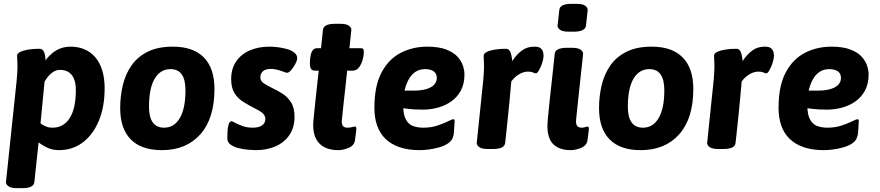

<svg xmlns="http://www.w3.org/2000/svg" viewBox="-20 -774 4581 1000"><path d="M348 -531Q388 -531 420.5 -517Q453 -503 476.5 -475.5Q500 -448 512.5 -407.5Q525 -367 525 -314Q525 -218 495 -145.5Q465 -73 411.5 -32.5Q358 8 288 8Q253 8 226 -5Q199 -18 181 -32L159 174Q156 206 96 206H68Q38 206 24.5 196.5Q11 187 11 175L67 -357Q69 -379 70 -397Q71 -415 71 -428Q71 -446 70 -459.5Q69 -473 69 -484Q69 -495 84.5 -503Q100 -511 126 -515.5Q152 -520 185 -520Q198 -520 205 -510.5Q212 -501 214.5 -487Q217 -473 217 -458Q217 -444 215.5 -430Q214 -416 212 -404L198 -423Q213 -465 253.5 -498Q294 -531 348 -531ZM292 -410Q275 -410 260.5 -401.5Q246 -393 234 -379.5Q222 -366 212 -349Q208 -306 202.5 -249.5Q197 -193 191 -132Q203 -122 218.5 -115.5Q234 -109 254 -109Q282 -109 304.5 -121.5Q327 -134 343 -159Q359 -184 367 -220.5Q375 -257 375 -305Q375 -340 365.5 -363Q356 -386 338 -398Q320 -410 292 -410Z M880 -531Q987 -531 1042 -474.5Q1097 -418 1097 -311Q1097 -157 1023.5 -74.5Q950 8 823 8Q716 8 661 -48Q606 -104 606 -211Q606 -272 619.5 -329.5Q633 -387 664.5 -432.5Q696 -478 749 -504.5Q802 -531 880 -531ZM868 -414Q815 -414 785.5 -364Q756 -314 756 -218Q756 -109 835 -109Q887 -109 916.5 -159Q946 -209 946 -304Q946 -414 868 -414Z M1383 -531Q1403 -531 1427.5 -528Q1452 -525 1475 -518.5Q1498 -512 1513 -500Q1528 -488 1528 -470Q1528 -460 1519 -442.5Q1510 -425 1497.5 -410Q1485 -395 1475 -395Q1468 -395 1455 -401Q1442 -406 1425 -410.5Q1408 -415 1390 -415Q1362 -415 1349 -402.5Q1336 -390 1336 -371Q1336 -352 1354 -340Q1372 -328 1397 -316Q1423 -304 1450 -287Q1477 -270 1495.5 -241.5Q1514 -213 1514 -165Q1514 -110 1487.5 -71Q1461 -32 1415.5 -12Q1370 8 1313 8Q1299 8 1274.5 6Q1250 4 1224.5 -2Q1199 -8 1181.5 -20.5Q1164 -33 1164 -53Q1164 -96 1168 -115Q1172 -134 1177.5 -138.5Q1183 -143 1186 -143Q1188 -143 1193 -140.5Q1198 -138 1205 -134Q1218 -127 1242 -118Q1266 -109 1296 -109Q1329 -109 1345.5 -121.5Q1362 -134 1362 -153Q1362 -168 1353 -179Q1344 -190 1329 -198Q1314 -206 1297 -215Q1272 -228 1245.5 -244.5Q1219 -261 1201.5 -288.5Q1184 -316 1184 -362Q1184 -416 1210 -454Q1236 -492 1281 -511.5Q1326 -531 1383 -531Z M1753 -650Q1783 -650 1796.5 -640.5Q1810 -631 1810 -619L1800 -523H1859Q1869 -523 1872 -518.5Q1875 -514 1875 -503Q1875 -484 1868.5 -461.5Q1862 -439 1849.5 -422.5Q1837 -406 1817 -406H1788Q1788 -406 1786 -387Q1784 -368 1781 -338.5Q1778 -309 1774 -275.5Q1770 -242 1767 -211.5Q1764 -181 1762 -162Q1760 -143 1760 -142Q1760 -125 1767 -117Q1774 -109 1790 -109Q1804 -109 1814 -112Q1824 -115 1828 -115Q1836 -115 1836 -104Q1836 -102 1834.5 -86Q1833 -70 1829 -44Q1825 -16 1796 -4Q1767 8 1741 8Q1701 8 1672 -6Q1643 -20 1627 -49Q1611 -78 1611 -125Q1611 -130 1613 -152.5Q1615 -175 1618.5 -207Q1622 -239 1625.5 -273.5Q1629 -308 1632.5 -338Q1636 -368 1638 -387Q1640 -406 1640 -406H1620Q1607 -406 1600.5 -414.5Q1594 -423 1594 -442Q1594 -465 1597.5 -483.5Q1601 -502 1609 -512.5Q1617 -523 1632 -523H1652L1662 -618Q1665 -650 1725 -650Z M2205 -531Q2266 -531 2304.5 -516Q2343 -501 2363.5 -478Q2384 -455 2391.5 -430.5Q2399 -406 2399 -386Q2399 -336 2379.5 -301Q2360 -266 2328.5 -244.5Q2297 -223 2259 -213Q2221 -203 2184 -203Q2137 -203 2105 -207Q2073 -211 2045 -216L2080 -266V-225Q2080 -178 2093.5 -152.5Q2107 -127 2130.5 -118Q2154 -109 2185 -109Q2225 -109 2258 -120Q2291 -131 2313 -142Q2335 -153 2340 -153Q2343 -153 2345.5 -151.5Q2348 -150 2348 -139Q2347 -137 2346.5 -121Q2346 -105 2344.5 -87.5Q2343 -70 2340 -62Q2334 -41 2314 -27.5Q2294 -14 2267.5 -6.5Q2241 1 2214 4.5Q2187 8 2166 8Q2105 8 2060.5 -7.5Q2016 -23 1987 -51.5Q1958 -80 1944 -120.5Q1930 -161 1930 -212Q1930 -328 1968 -398Q2006 -468 2068.5 -499.5Q2131 -531 2205 -531ZM2195 -414Q2164 -414 2142.5 -399Q2121 -384 2107.5 -358.5Q2094 -333 2087 -302H2135Q2163 -302 2183.5 -306Q2204 -310 2218 -316.5Q2232 -323 2240 -331.5Q2248 -340 2251.5 -349Q2255 -358 2255 -367Q2255 -392 2238 -403Q2221 -414 2195 -414Z M2764 -531Q2786 -531 2796 -522.5Q2806 -514 2808.5 -503Q2811 -492 2811 -485Q2811 -468 2804 -446.5Q2797 -425 2787.5 -408.5Q2778 -392 2771 -392Q2764 -392 2756 -396.5Q2748 -401 2730 -401Q2707 -401 2684 -387.5Q2661 -374 2643 -350Q2639 -301 2633.5 -245.5Q2628 -190 2623 -141Q2618 -92 2614.5 -61Q2611 -30 2611 -30Q2608 2 2548 2H2520Q2490 2 2476.5 -7.5Q2463 -17 2463 -29L2497 -357Q2499 -379 2500 -397Q2501 -415 2501 -428Q2501 -446 2500 -459.5Q2499 -473 2499 -484Q2499 -495 2514.5 -503Q2530 -511 2556 -515.5Q2582 -520 2615 -520Q2634 -520 2641 -495.5Q2648 -471 2648 -444Q2648 -428 2646.5 -414Q2645 -400 2644 -392L2626 -423Q2639 -444 2657 -469Q2675 -494 2700.5 -512.5Q2726 -531 2764 -531Z M2960 -525Q2990 -525 3003.5 -515.5Q3017 -506 3017 -494Q3017 -494 3014.5 -469Q3012 -444 3007.5 -405Q3003 -366 2998.5 -321.5Q2994 -277 2989.5 -237Q2985 -197 2982.5 -170.5Q2980 -144 2980 -142Q2980 -125 2987 -117Q2994 -109 3010 -109Q3020 -109 3028 -112Q3036 -115 3039 -115Q3047 -115 3047 -104Q3047 -102 3045.5 -86Q3044 -70 3040 -44Q3036 -16 3007 -4Q2978 8 2952 8Q2894 8 2862.5 -22Q2831 -52 2831 -119Q2831 -126 2833.5 -156Q2836 -186 2840.5 -228.5Q2845 -271 2850 -316.5Q2855 -362 2859.5 -402.5Q2864 -443 2866.5 -468Q2869 -493 2869 -493Q2872 -525 2932 -525ZM2984 -754Q3014 -754 3027.5 -744.5Q3041 -735 3041 -723L3032 -641Q3030 -625 3014 -617Q2998 -609 2969 -609H2941Q2911 -609 2897.5 -618.5Q2884 -628 2884 -640L2893 -722Q2896 -754 2956 -754Z M3374 -531Q3481 -531 3536 -474.5Q3591 -418 3591 -311Q3591 -157 3517.5 -74.5Q3444 8 3317 8Q3210 8 3155 -48Q3100 -104 3100 -211Q3100 -272 3113.5 -329.5Q3127 -387 3158.5 -432.5Q3190 -478 3243 -504.5Q3296 -531 3374 -531ZM3362 -414Q3309 -414 3279.5 -364Q3250 -314 3250 -218Q3250 -109 3329 -109Q3381 -109 3410.5 -159Q3440 -209 3440 -304Q3440 -414 3362 -414Z M3964 -531Q3986 -531 3996 -522.5Q4006 -514 4008.5 -503Q4011 -492 4011 -485Q4011 -468 4004 -446.5Q3997 -425 3987.5 -408.5Q3978 -392 3971 -392Q3964 -392 3956 -396.5Q3948 -401 3930 -401Q3907 -401 3884 -387.5Q3861 -374 3843 -350Q3839 -301 3833.5 -245.5Q3828 -190 3823 -141Q3818 -92 3814.5 -61Q3811 -30 3811 -30Q3808 2 3748 2H3720Q3690 2 3676.5 -7.5Q3663 -17 3663 -29L3697 -357Q3699 -379 3700 -397Q3701 -415 3701 -428Q3701 -446 3700 -459.5Q3699 -473 3699 -484Q3699 -495 3714.5 -503Q3730 -511 3756 -515.5Q3782 -520 3815 -520Q3834 -520 3841 -495.5Q3848 -471 3848 -444Q3848 -428 3846.5 -414Q3845 -400 3844 -392L3826 -423Q3839 -444 3857 -469Q3875 -494 3900.5 -512.5Q3926 -531 3964 -531Z M4310 -531Q4371 -531 4409.5 -516Q4448 -501 4468.5 -478Q4489 -455 4496.5 -430.5Q4504 -406 4504 -386Q4504 -336 4484.5 -301Q4465 -266 4433.5 -244.5Q4402 -223 4364 -213Q4326 -203 4289 -203Q4242 -203 4210 -207Q4178 -211 4150 -216L4185 -266V-225Q4185 -178 4198.5 -152.5Q4212 -127 4235.5 -118Q4259 -109 4290 -109Q4330 -109 4363 -120Q4396 -131 4418 -142Q4440 -153 4445 -153Q4448 -153 4450.5 -151.5Q4453 -150 4453 -139Q4452 -137 4451.5 -121Q4451 -105 4449.5 -87.5Q4448 -70 4445 -62Q4439 -41 4419 -27.5Q4399 -14 4372.5 -6.5Q4346 1 4319 4.5Q4292 8 4271 8Q4210 8 4165.5 -7.5Q4121 -23 4092 -51.5Q4063 -80 4049 -120.5Q4035 -161 4035 -212Q4035 -328 4073 -398Q4111 -468 4173.5 -499.5Q4236 -531 4310 -531ZM4300 -414Q4269 -414 4247.5 -399Q4226 -384 4212.5 -358.5Q4199 -333 4192 -302H4240Q4268 -302 4288.5 -306Q4309 -310 4323 -316.5Q4337 -323 4345 -331.5Q4353 -340 4356.5 -349Q4360 -358 4360 -367Q4360 -392 4343 -403Q4326 -414 4300 -414Z"/></svg>

Font: Asap VF Beta
Style: Italic
Weight: 400
Italic angle: -6°
Designer: Pablo Cosgaya
Foundry: Pablo Cosgaya
Version: Version 1.007